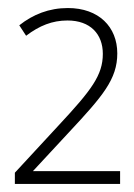

<svg xmlns="http://www.w3.org/2000/svg" viewBox="-20 -878 334 478"><path d="M17 -420H279V-452H62L152 -549C236 -639 272 -681 272 -745C272 -811 226 -858 149 -858C102 -858 62 -842 28 -815L45 -789C78 -814 110 -827 148 -827C205 -827 236 -793 236 -744C236 -691 208 -654 127 -567L17 -448Z"/></svg>

Font: Noto Sans Tamil UI SemiCondensed ExtraLight
Style: Regular
Weight: 200
Width: 4
Designer: Jelle Bosma - Monotype Design Team
Foundry: Monotype Imaging Inc.
Version: Version 2.004